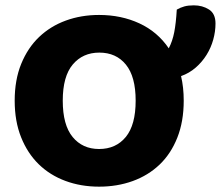

<svg xmlns="http://www.w3.org/2000/svg" viewBox="-20 -681 827 719"><path d="M35 -304Q35 -382 59.5 -442Q84 -502 126.5 -542.5Q169 -583 226.5 -604Q284 -625 351 -625Q434 -625 502 -593.5Q570 -562 612 -500Q626 -527 632.5 -560.5Q639 -594 642 -645Q656 -653 670.5 -657Q685 -661 706 -661Q738 -661 762.5 -645.5Q787 -630 787 -593Q787 -563 778.5 -532.5Q770 -502 753.5 -475.5Q737 -449 713 -428Q689 -407 658 -396Q663 -375 665.5 -352Q668 -329 668 -304Q668 -226 644 -165.5Q620 -105 577.5 -64.5Q535 -24 477 -3Q419 18 351 18Q283 18 225 -3.5Q167 -25 125 -66Q83 -107 59 -167Q35 -227 35 -304ZM215 -304Q215 -213 252 -168Q289 -123 351 -123Q414 -123 451 -168Q488 -213 488 -304Q488 -394 451.5 -439Q415 -484 352 -484Q290 -484 252.5 -439.5Q215 -395 215 -304Z"/></svg>

Font: Baloo Da
Style: Regular
Weight: 400
Designer: Noopur Datye and Ek Type
Foundry: Ek Type
Version: Version 1.443;PS 1.000;hotconv 16.6.51;makeotf.lib2.5.65220;